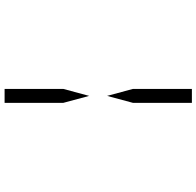

<svg xmlns="http://www.w3.org/2000/svg" viewBox="-30 -928 875 856"><g transform="rotate(90 408.0 -500.5)"><path d="M439 -345V-83H377V-345L408 -460ZM377 -655V-918H439V-655L408 -540Z"/></g></svg>

Font: DSEG14 Modern
Style: Light
Weight: 300
Designer: Keshikan(Twitter:@keshinomi_88pro)
Version: Version 0.46